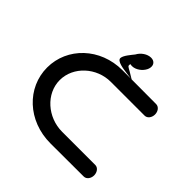

<svg xmlns="http://www.w3.org/2000/svg" viewBox="-191 -931 1105 1105"><g transform="rotate(45 362.0 -378.5)"><path d="M392.8 -596.1 432.2 -590.7C410.9 -590.8 388.2 -590.8 364.4 -590.8C183.6 -590.8 46.7 -458.3 46.7 -295.3C46.7 -132.3 184.1 0.2 369.3 0.2C530.9 0.2 639.3 -0.5 639.3 -0.5C662 -0.5 677.3 -23.4 677.3 -47.6C677.3 -71.8 662 -94.6 639.3 -94.6L369.3 -94.6C251.4 -94.6 149.2 -184.8 149.2 -295.3C149.2 -405.8 249.3 -496 364.4 -496C478.8 -496 639.3 -496 639.3 -496C662.1 -496 677.3 -518.8 677.3 -543C677.3 -566.8 662.8 -589.3 639.9 -590C638.8 -590.1 562.6 -590.6 439.1 -590.7L399.6 -614.5C376.7 -628.3 366.1 -628.2 372.3 -648C375 -647.3 381.3 -646 386.1 -646C416.9 -646 449 -670 462.4 -698C473 -720.2 470.4 -745.5 448.3 -755.1C442.9 -757.4 436.8 -758.5 430.3 -758.5C400.1 -758.5 368.1 -736.5 352.8 -707.4C338.6 -689.1 308.5 -655.2 306.5 -633.3C302.7 -606.7 365.5 -599.8 392.8 -596.1Z"/></g></svg>

Font: Hi.
Style: Black
Weight: 400
Designer: Mew Too, Robert Jablonski
Foundry: Cannot Into Space Fonts
Version: Version 1.996